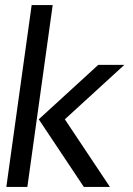

<svg xmlns="http://www.w3.org/2000/svg" viewBox="-20 -738 524 758"><path d="M368 -482 133 -267 311 0H414L236 -267L471 -482ZM105 -718 5 0H88L188 -718Z"/></svg>

Font: Cantarell
Style: Oblique
Weight: 400
Italic angle: -8°
Designer: Dave Crossland
Version: Version 0.024